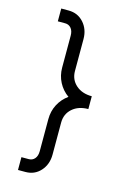

<svg xmlns="http://www.w3.org/2000/svg" viewBox="-122 -825 627 927"><g transform="rotate(15 191.0 -361.5)"><path d="M207 -233V-73Q207 -24 177.5 9Q148 42 102 42H65V-22H102Q120 -22 131.5 -35.5Q143 -49 143 -73V-233Q143 -273 160.5 -306.5Q178 -340 209 -362Q178 -384 160.5 -417.5Q143 -451 143 -491V-650Q143 -674 131.5 -687.5Q120 -701 102 -701H65V-765H102Q148 -765 177.5 -732Q207 -699 207 -650V-491Q207 -448 237.5 -421Q268 -394 317 -394V-330Q268 -330 237.5 -303Q207 -276 207 -233Z"/></g></svg>

Font: SUITE
Style: Regular
Weight: 400
Designer: Sun
Foundry: Sun
Version: Version 2.040